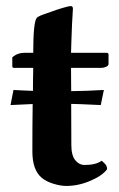

<svg xmlns="http://www.w3.org/2000/svg" viewBox="-20 -610 398 640"><path d="M63 -434.1H90.8Q90.8 -534.7 102.1 -549.8Q105 -553.7 114 -557.6Q123 -561.5 136 -565.7Q148.9 -569.8 154.8 -572.3Q167 -577.1 188.5 -583.5Q210 -589.8 215.3 -589.8Q223.1 -589.8 223.1 -581.1Q219.7 -534.2 217.8 -467.8L216.8 -434.1H334Q341.8 -434.1 341.8 -428.2V-397Q341.8 -391.1 334 -387.5Q326.2 -383.8 317.9 -383.8H216.8Q216.8 -370.6 217 -344.7Q217.3 -318.8 217.3 -306.2Q266.6 -306.6 326.2 -310.1L315.9 -259.8Q233.9 -263.7 217.3 -263.7Q217.8 -207 217.8 -127Q217.8 -92.3 230.7 -76.2Q243.7 -60.1 262.2 -60.1Q299.8 -60.1 318.8 -74.2Q328.6 -66.4 332.8 -60.5Q336.9 -54.7 336.9 -45.9Q321.3 -24.4 281.2 -7.3Q241.2 9.8 201.2 9.8Q181.6 9.8 157.7 2.4Q133.8 -4.9 118.2 -18.1Q87.9 -44.4 87.9 -105Q87.9 -197.3 88.9 -263.2Q69.8 -262.7 15.1 -259.8L24.9 -310.1Q31.7 -309.6 54.7 -308.6L89.8 -307.1Q89.8 -319.8 90.1 -345.7Q90.3 -371.6 90.8 -383.8H25.9Q21 -383.8 21 -390.1V-418.9Q38.1 -434.1 63 -434.1Z"/></svg>

Font: Linux Libertine G
Style: Bold
Weight: 700
Designer: Philipp H. Poll
Foundry: Philipp H. Poll
Version: Version 5.0.3